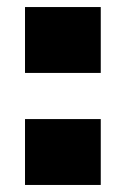

<svg xmlns="http://www.w3.org/2000/svg" viewBox="-20 -525 357 545"><path d="M51 -318V-505H266V-318ZM51 0V-187H266V0Z"/></svg>

Font: Nunito Sans 7pt Black
Style: Regular
Weight: 900
Designer: Vernon Adams
Foundry: Vernon Adams
Version: Version 3.101;gftools[0.9.27]